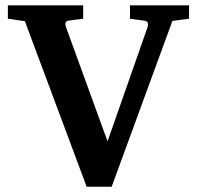

<svg xmlns="http://www.w3.org/2000/svg" viewBox="-20 -691 746 727"><path d="M632.8 -611.8 402.8 16.1H308.1L74.2 -610.8L9.8 -620.1V-670.9H294.9V-620.1L238.8 -612.8Q230 -611.3 228.3 -604.2Q226.6 -597.2 229 -590.8L387.2 -155.8L540 -591.8Q541.5 -598.1 539.3 -604.7Q537.1 -611.3 525.9 -612.8L472.2 -620.1V-670.9H695.8V-620.1Z"/></svg>

Font: Charis SIL Am
Style: Bold
Weight: 700
Foundry: SIL International
Version: Version 5.000